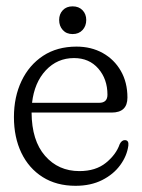

<svg xmlns="http://www.w3.org/2000/svg" viewBox="-20 -590 459 620"><path d="M391.5 -275Q391.5 -226.5 340.5 -226.5H82Q82.5 -136 125.5 -86.8Q168.5 -37.5 236.5 -37.5Q289 -37.5 322 -64.2Q355 -91 366.5 -124.5Q373 -137.5 383 -137.5Q396.5 -137.5 394.5 -120Q390 -86.5 368.2 -56.8Q346.5 -27 309.8 -8.5Q273 10 224 10Q162.5 10 117.8 -18.2Q73 -46.5 49 -96.5Q25 -146.5 25 -212Q25 -277 49.5 -328.5Q74 -380 119.2 -409.8Q164.5 -439.5 227 -439.5Q274.5 -439.5 311.8 -418.8Q349 -398 370.2 -361Q391.5 -324 391.5 -275ZM219 -402.5Q165 -402.5 128 -363Q91 -323.5 83.5 -258H300Q327 -258 327 -284Q327 -334.5 297.5 -368.5Q268 -402.5 219 -402.5ZM214.5 -480Q194.5 -480 182.8 -493Q171 -506 171 -525.5Q171 -544.5 182.8 -557Q194.5 -569.5 214.5 -569.5Q234.5 -569.5 246.5 -557Q258.5 -544.5 258.5 -525.5Q258.5 -506 246.5 -493Q234.5 -480 214.5 -480Z"/></svg>

Font: Fraunces 144pt S100 Light
Style: Regular
Weight: 300
Version: Version 1.000; ttfautohint (v1.8.3)